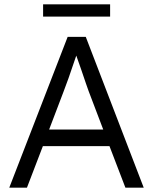

<svg xmlns="http://www.w3.org/2000/svg" viewBox="-20 -871 710 891"><path d="M23 0 294 -700H378L647 0H562L488 -193H179L105 0ZM180 -794V-851H491V-794ZM208 -270H459L391 -449Q388 -456 378.5 -484.5Q369 -513 355.5 -552Q342 -591 334 -613Q292 -488 275 -446Z"/></svg>

Font: Easer Grotesk Light
Style: Regular
Weight: 300
Designer: Boardeaser, Bonnie Shaver-Troup, Thomas Jockin
Foundry: Lexend
Version: Version 1.008;Glyphs 3.1.2 (3151)